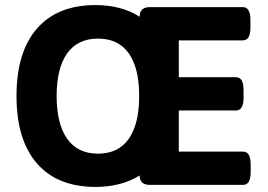

<svg xmlns="http://www.w3.org/2000/svg" viewBox="-20 -728 1055 756"><path d="M356 8Q206 8 125.5 -84.5Q45 -177 45 -350Q45 -523 125.5 -615.5Q206 -708 356 -708Q458 -708 530 -662Q530 -700 570 -700H936Q966 -700 966 -650V-619Q966 -569 936 -569H684V-424H909Q939 -424 939 -374V-343Q939 -293 909 -293H684V-131H937Q967 -131 967 -81V-50Q967 0 937 0H570Q530 0 530 -37Q457 8 356 8ZM366 -123Q446 -123 487 -181.5Q528 -240 528 -350Q528 -460 487 -518Q446 -576 366 -576Q286 -576 244.5 -518Q203 -460 203 -350Q203 -240 244.5 -181.5Q286 -123 366 -123Z"/></svg>

Font: Asap
Style: Bold
Weight: 700
Designer: Pablo Cosgaya
Foundry: Omnibus-Type
Version: Version 3.001; ttfautohint (v1.8.3)